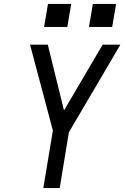

<svg xmlns="http://www.w3.org/2000/svg" viewBox="-20 -964 640 984"><path d="M202 0 251 -295 134 -735H225L308 -398L506 -735H597L333 -286L286 0ZM436 -826 456 -944H575L555 -826ZM206 -826 226 -944H345L325 -826Z"/></svg>

Font: Iosevka SS04 Extended
Style: Italic
Weight: 400
Width: 7
Italic angle: -9°
Monospace: yes
Designer: Belleve Invis
Foundry: Belleve Invis
Version: Version 19.0.0; ttfautohint (v1.8.4)